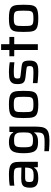

<svg xmlns="http://www.w3.org/2000/svg" viewBox="1247 -1945 906 3440"><g transform="rotate(-90 1700.0 -225.0)"><path d="M228 8Q172 8 134 -5.5Q96 -19 76.5 -51.5Q57 -84 57 -141Q57 -199 71.5 -233.5Q86 -268 122 -283Q158 -298 223 -298Q234 -298 255.5 -297.5Q277 -297 305.5 -296.5Q334 -296 363 -295.5Q392 -295 417 -294V-319Q417 -359 411 -381.5Q405 -404 388 -414.5Q371 -425 339 -428Q307 -431 256 -431Q231 -431 199 -429.5Q167 -428 137.5 -425.5Q108 -423 93 -421V-503Q136 -511 188 -514.5Q240 -518 294 -518Q354 -518 395 -511Q436 -504 461 -489Q486 -474 499 -450Q512 -426 516.5 -393Q521 -360 521 -316V0H425L421 -68H415Q397 -34 365.5 -17.5Q334 -1 297.5 3.5Q261 8 228 8ZM275 -75Q304 -75 327.5 -78.5Q351 -82 369 -91.5Q387 -101 397 -118Q407 -136 412 -158.5Q417 -181 417 -210V-228H249Q212 -228 192.5 -222.5Q173 -217 166 -200.5Q159 -184 159 -151Q159 -118 167.5 -102Q176 -86 201 -80.5Q226 -75 275 -75Z M901 208Q866 208 830 206.5Q794 205 762.5 202.5Q731 200 711 198V116Q732 118 761 119Q790 120 820.5 120.5Q851 121 876 121Q935 121 969.5 114Q1004 107 1021 90Q1038 73 1043 41Q1048 9 1048 -41V-66H1042Q1027 -39 1002 -23.5Q977 -8 944.5 -2Q912 4 872 4Q816 4 778.5 -8Q741 -20 718 -49Q695 -78 685 -128.5Q675 -179 675 -255Q675 -331 685 -382Q695 -433 718 -462.5Q741 -492 779 -505Q817 -518 872 -518Q906 -518 940 -512Q974 -506 1002 -489.5Q1030 -473 1046 -440H1053L1056 -510H1152V-62Q1152 11 1144.5 62Q1137 113 1112 145.5Q1087 178 1037 193Q987 208 901 208ZM915 -87Q960 -87 987.5 -97.5Q1015 -108 1028 -129Q1042 -150 1045 -181.5Q1048 -213 1048 -256Q1048 -299 1045 -331Q1042 -363 1028 -383Q1015 -406 987.5 -416Q960 -426 915 -426Q870 -426 843.5 -420.5Q817 -415 803.5 -397.5Q790 -380 785.5 -346.5Q781 -313 781 -256Q781 -200 785.5 -166Q790 -132 803.5 -115Q817 -98 843.5 -92.5Q870 -87 915 -87Z M1548 8Q1479 8 1434 0Q1389 -8 1362.5 -25.5Q1336 -43 1324 -73Q1312 -103 1308.5 -148Q1305 -193 1305 -255Q1305 -317 1308.5 -362Q1312 -407 1324 -437Q1336 -467 1362.5 -485Q1389 -503 1434 -510.5Q1479 -518 1548 -518Q1617 -518 1662.5 -510.5Q1708 -503 1734 -485Q1760 -467 1772.5 -437Q1785 -407 1788.5 -362Q1792 -317 1792 -255Q1792 -193 1788.5 -148Q1785 -103 1772.5 -73Q1760 -43 1734 -25.5Q1708 -8 1662.5 0Q1617 8 1548 8ZM1548 -79Q1600 -79 1628 -85Q1656 -91 1668 -109Q1680 -127 1683 -162.5Q1686 -198 1686 -255Q1686 -313 1683 -348Q1680 -383 1668 -401Q1656 -419 1628 -425Q1600 -431 1548 -431Q1497 -431 1469 -425Q1441 -419 1428.5 -401Q1416 -383 1413.5 -348Q1411 -313 1411 -255Q1411 -198 1413.5 -162.5Q1416 -127 1428.5 -109Q1441 -91 1469 -85Q1497 -79 1548 -79Z M2134 8Q2103 8 2066 6Q2029 4 1994 1Q1959 -2 1930 -6V-89Q1950 -87 1973.5 -85Q1997 -83 2022.5 -82Q2048 -81 2073 -80Q2098 -79 2122 -79Q2175 -79 2198.5 -85Q2222 -91 2229 -106Q2236 -121 2236 -145Q2236 -171 2231 -183Q2226 -195 2212.5 -199Q2199 -203 2172 -206L2037 -221Q1983 -227 1956.5 -245Q1930 -263 1921.5 -293.5Q1913 -324 1913 -366Q1913 -419 1928.5 -449.5Q1944 -480 1972 -494.5Q2000 -509 2039.5 -513.5Q2079 -518 2128 -518Q2157 -518 2189.5 -516Q2222 -514 2252.5 -510.5Q2283 -507 2305 -503V-420Q2278 -424 2248.5 -426Q2219 -428 2189.5 -429.5Q2160 -431 2133 -431Q2092 -431 2065 -428Q2038 -425 2025.5 -412Q2013 -399 2013 -367Q2013 -344 2017 -332.5Q2021 -321 2033.5 -316.5Q2046 -312 2072 -309L2222 -292Q2263 -288 2288 -276.5Q2313 -265 2324 -235Q2335 -205 2335 -146Q2335 -96 2322 -65Q2309 -34 2283 -18Q2257 -2 2219.5 3Q2182 8 2134 8Z M2524 0V-423H2412V-510H2524V-658H2628V-510H2758V-423H2628V0Z M3091 8Q3022 8 2977 0Q2932 -8 2905.5 -25.5Q2879 -43 2867 -73Q2855 -103 2851.5 -148Q2848 -193 2848 -255Q2848 -317 2851.5 -362Q2855 -407 2867 -437Q2879 -467 2905.5 -485Q2932 -503 2977 -510.5Q3022 -518 3091 -518Q3160 -518 3205.5 -510.5Q3251 -503 3277 -485Q3303 -467 3315.5 -437Q3328 -407 3331.5 -362Q3335 -317 3335 -255Q3335 -193 3331.5 -148Q3328 -103 3315.5 -73Q3303 -43 3277 -25.5Q3251 -8 3205.5 0Q3160 8 3091 8ZM3091 -79Q3143 -79 3171 -85Q3199 -91 3211 -109Q3223 -127 3226 -162.5Q3229 -198 3229 -255Q3229 -313 3226 -348Q3223 -383 3211 -401Q3199 -419 3171 -425Q3143 -431 3091 -431Q3040 -431 3012 -425Q2984 -419 2971.5 -401Q2959 -383 2956.5 -348Q2954 -313 2954 -255Q2954 -198 2956.5 -162.5Q2959 -127 2971.5 -109Q2984 -91 3012 -85Q3040 -79 3091 -79Z"/></g></svg>

Font: Saira SemiExpanded Medium
Style: Regular
Weight: 500
Width: 6
Designer: Hector Gatti with collaboration of the Omnibus-Type team
Foundry: Omnibus-Type
Version: Version 1.101